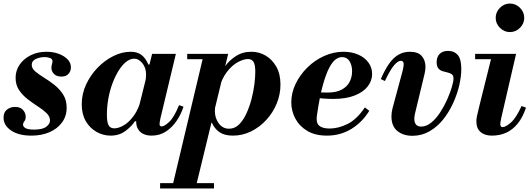

<svg xmlns="http://www.w3.org/2000/svg" viewBox="-20 -754 2987 1083"><path d="M157 11Q85 11 42.5 -18Q0 -47 0 -90Q0 -121 19.5 -136Q39 -151 64 -151Q95 -151 110 -133.5Q125 -116 125 -96Q125 -79 117.5 -70Q110 -61 110 -50Q110 -40 123.5 -31.5Q137 -23 172 -23Q220 -23 241 -39Q262 -55 262 -75Q262 -97 242.5 -116Q223 -135 194 -153.5Q165 -172 136 -194.5Q107 -217 87.5 -246Q68 -275 68 -315Q68 -356 90.5 -389Q113 -422 152.5 -442Q192 -462 242 -462Q280 -462 311 -450.5Q342 -439 361 -419.5Q380 -400 380 -374Q380 -353 366.5 -337.5Q353 -322 326 -322Q299 -322 284.5 -337Q270 -352 270 -371Q270 -382 273 -391.5Q276 -401 276 -408Q276 -422 262 -427Q248 -432 231 -432Q206 -432 182.5 -421.5Q159 -411 159 -388Q159 -368 179 -351Q199 -334 228.5 -316Q258 -298 287 -275Q316 -252 336 -221Q356 -190 356 -146Q356 -99 330 -63.5Q304 -28 259.5 -8.5Q215 11 157 11Z M604 11Q562 11 524.5 -10Q487 -31 464 -70.5Q441 -110 441 -166Q441 -224 465.5 -277Q490 -330 530 -371.5Q570 -413 619 -437.5Q668 -462 717 -462Q754 -462 777.5 -444.5Q801 -427 817 -390H824L801 -299Q802 -309 803 -317.5Q804 -326 804 -333Q804 -372 783 -397.5Q762 -423 738 -423Q713 -423 690.5 -404.5Q668 -386 648.5 -354.5Q629 -323 614 -282.5Q599 -242 591 -197Q583 -152 583 -107Q583 -63 593 -46.5Q603 -30 625 -30Q648 -30 678 -47Q708 -64 736 -103Q764 -142 780 -208L748 -70H741Q723 -42 688 -15.5Q653 11 604 11ZM835 11Q809 11 789.5 2Q770 -7 759 -25Q748 -43 748 -70Q748 -82 751 -97.5Q754 -113 764 -153L838 -450H972L885 -87Q882 -74 881 -65.5Q880 -57 880 -54Q880 -41 892 -41Q907 -41 934.5 -66.5Q962 -92 990 -161L1015 -152Q1002 -111 977 -73.5Q952 -36 916.5 -12.5Q881 11 835 11Z M956 282 1130 -450H1267L1089 282ZM883 309V279H1187V309ZM1294 11Q1246 11 1218 -8.5Q1190 -28 1175 -62H1168L1195 -163Q1194 -153 1193 -144Q1192 -135 1192 -128Q1192 -88 1214 -58Q1236 -28 1272 -28Q1304 -28 1328 -51.5Q1352 -75 1369.5 -113Q1387 -151 1398.5 -194.5Q1410 -238 1415 -279Q1420 -320 1420 -349Q1420 -389 1410 -405Q1400 -421 1378 -421Q1355 -421 1322.5 -404Q1290 -387 1260 -348.5Q1230 -310 1213 -245L1245 -383H1252Q1271 -411 1309 -436.5Q1347 -462 1398 -462Q1442 -462 1479 -440Q1516 -418 1539 -377Q1562 -336 1562 -277Q1562 -222 1541 -170.5Q1520 -119 1482.5 -78Q1445 -37 1396.5 -13Q1348 11 1294 11ZM1036 -420V-450H1255V-420Z M1824 11Q1758 11 1713.5 -15.5Q1669 -42 1646 -85Q1623 -128 1623 -177Q1623 -230 1647.5 -281Q1672 -332 1713.5 -373Q1755 -414 1808 -438Q1861 -462 1918 -462Q1964 -462 2000.5 -446Q2037 -430 2058 -401.5Q2079 -373 2079 -337Q2079 -299 2054.5 -267Q2030 -235 1981 -215.5Q1932 -196 1860 -196Q1835 -196 1806 -198Q1777 -200 1754.5 -203Q1732 -206 1726 -207L1731 -242Q1748 -235 1769 -233.5Q1790 -232 1829 -232Q1876 -232 1906.5 -248Q1937 -264 1951.5 -291.5Q1966 -319 1966 -352Q1966 -386 1951.5 -409Q1937 -432 1909 -432Q1892 -432 1874 -419.5Q1856 -407 1837.5 -372.5Q1819 -338 1801 -273.5Q1783 -209 1768 -105Q1761 -64 1779 -46.5Q1797 -29 1839 -29Q1888 -29 1940 -54.5Q1992 -80 2038 -148L2063 -129Q2023 -64 1961.5 -26.5Q1900 11 1824 11Z M2306 12Q2255 12 2221.5 -15Q2188 -42 2188 -98Q2188 -119 2194 -143L2252 -358Q2255 -371 2256 -379.5Q2257 -388 2257 -392Q2257 -411 2241 -411Q2224 -411 2202.5 -385.5Q2181 -360 2151 -297L2128 -308Q2150 -359 2173.5 -393Q2197 -427 2226 -444.5Q2255 -462 2292 -462Q2338 -462 2359 -438Q2380 -414 2380 -376Q2380 -366 2378.5 -357.5Q2377 -349 2375 -338L2321 -114Q2317 -97 2317 -85Q2317 -63 2326.5 -51.5Q2336 -40 2356 -40Q2385 -40 2412.5 -62.5Q2440 -85 2462.5 -119.5Q2485 -154 2502 -192Q2519 -230 2528.5 -262.5Q2538 -295 2538 -311Q2538 -328 2528.5 -335Q2519 -342 2505 -345Q2491 -348 2476.5 -352.5Q2462 -357 2452.5 -368.5Q2443 -380 2443 -404Q2443 -433 2460 -450Q2477 -467 2508 -467Q2542 -467 2562 -444Q2582 -421 2582 -365Q2582 -323 2570.5 -273Q2559 -223 2536 -172.5Q2513 -122 2480 -80.5Q2447 -39 2403 -13.5Q2359 12 2306 12Z M2856 -573Q2824 -573 2800 -597Q2776 -621 2776 -653Q2776 -686 2800 -710Q2824 -734 2856 -734Q2889 -734 2913 -710Q2937 -686 2937 -653Q2937 -621 2913 -597Q2889 -573 2856 -573ZM2754 11Q2715 11 2691 -9Q2667 -29 2667 -70Q2667 -82 2670 -97.5Q2673 -113 2683 -153L2757 -450H2891L2807 -87Q2804 -73 2803 -65Q2802 -57 2802 -54Q2802 -37 2815 -37Q2832 -37 2861.5 -62.5Q2891 -88 2922 -156L2947 -147Q2929 -93 2901 -58Q2873 -23 2836.5 -6Q2800 11 2754 11ZM2660 -420V-450H2834V-420Z"/></svg>

Font: Libre Bodoni
Style: Bold Italic
Weight: 700
Italic angle: -13°
Version: Version 2.005;gftools[0.9.23]